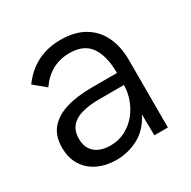

<svg xmlns="http://www.w3.org/2000/svg" viewBox="-127 -650 776 782"><g transform="rotate(-30 261.0 -259.0)"><path d="M207 10Q159.5 10 121.2 -7.8Q83 -25.5 60.8 -60Q38.5 -94.5 38.5 -144.5Q38.5 -198 66 -231.2Q93.5 -264.5 144.5 -280.2Q195.5 -296 267 -296H384.5Q384.5 -375.5 354.5 -419.2Q324.5 -463 257 -463Q166.5 -463 113 -385L58.5 -430Q130 -528 252 -528Q318 -528 362.8 -501.8Q407.5 -475.5 430.2 -428.2Q453 -381 453 -318.5V0H389.5L388 -99Q359 -41.5 310.5 -15.8Q262 10 207 10ZM214.5 -53Q254.5 -53 286 -70Q317.5 -87 339.5 -114.2Q361.5 -141.5 373 -174.5Q384.5 -207.5 384.5 -239.5H273Q191.5 -239.5 153.8 -215.5Q116 -191.5 116 -142Q116 -110.5 129 -91Q142 -71.5 164.2 -62.2Q186.5 -53 214.5 -53Z"/></g></svg>

Font: Acari Sans
Style: Regular
Weight: 400
Designer: Alfredo Marco Pradil and Stefan Peev (font) & Cristiano Sobral (main changes)
Foundry: Alfredo Marco Pradil and Stefan Peev (font) & Cristiano Sobral (main changes)
Version: Version 1.063; ttfautohint (v1.8.3)